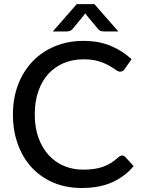

<svg xmlns="http://www.w3.org/2000/svg" viewBox="-20 -930 706 958"><path d="M589.5 -154Q598.5 -154 605 -147L647 -101Q603 -49 539.8 -20.5Q476.5 8 387.5 8Q309.5 8 246.2 -19Q183 -46 138.2 -94.5Q93.5 -143 69 -210.5Q44.5 -278 44.5 -359Q44.5 -440 70.2 -507.5Q96 -575 142.5 -623.5Q189 -672 253.8 -699Q318.5 -726 397 -726Q473.5 -726 533 -701Q592.5 -676 636.5 -634.5L601.5 -585Q598 -579.5 592.8 -576Q587.5 -572.5 579 -572.5Q569.5 -572.5 556.8 -582Q544 -591.5 523.2 -603.2Q502.5 -615 472 -624.5Q441.5 -634 396 -634Q342.5 -634 298 -615.2Q253.5 -596.5 221.2 -561.2Q189 -526 171.2 -474.8Q153.5 -423.5 153.5 -359Q153.5 -293.5 172 -242.5Q190.5 -191.5 223 -156Q255.5 -120.5 299.5 -102Q343.5 -83.5 394.5 -83.5Q425.5 -83.5 450.2 -87.2Q475 -91 495.8 -98.5Q516.5 -106 535 -117.8Q553.5 -129.5 571.5 -146Q575.5 -149.5 580 -151.8Q584.5 -154 589.5 -154ZM570.5 -773H499.5Q493 -773 484 -775.2Q475 -777.5 466 -789L411.5 -855L405.5 -864L399.5 -855L345 -789Q336 -777.5 327 -775.2Q318 -773 311.5 -773H243.5L363 -909.5H451Z"/></svg>

Font: LatoLatin Medium
Style: Regular
Weight: 500
Designer: Lukasz Dziedzic with Adam Twardoch and Botio Nikoltchev
Foundry: tyPoland Lukasz Dziedzic
Version: Version 2.015; 2015-08-06; http://www.latofonts.com/